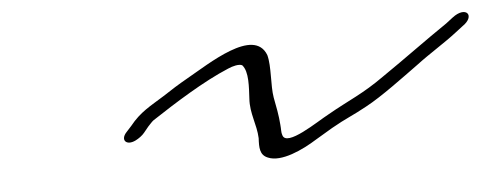

<svg xmlns="http://www.w3.org/2000/svg" viewBox="-31 -465 928 363"><g transform="rotate(-5 433.5 -283.5)"><path d="M203 -235C190 -221 201 -209 219 -218C225 -221 232 -226 236 -231L245 -242C249 -246 252 -250 256 -253C300 -282 357 -318 405 -338C414 -342 426 -345 432 -342C444 -329 441 -299 440 -278C438 -250 450 -228 451 -202C450 -184 450 -170 465 -164C490 -153 532 -173 559 -190L591 -209C619 -225 632 -229 659 -244C689 -260 733 -293 762 -314C787 -333 817 -351 840 -369L853 -379C880 -397 863 -418 836 -397L823 -387C783 -360 740 -328 696 -298C654 -268 628 -259 586 -235C565 -224 502 -180 496 -204C494 -209 495 -215 494 -224C493 -240 489 -261 486 -276C482 -299 487 -335 481 -357C460 -412 369 -350 326 -326C310 -317 294 -307 279 -297C252 -280 233 -271 213 -246Z"/></g></svg>

Font: Stray Cat
Style: UltObl
Weight: 400
Version: Version 1.0